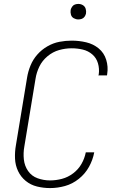

<svg xmlns="http://www.w3.org/2000/svg" viewBox="-20 -950 616 978"><path d="M235 8Q273 8 311 -2.5Q349 -13 381.5 -39Q414 -65 433.5 -100.5Q453 -136 460 -174H417Q411 -143 395 -115Q379 -87 352.5 -67Q326 -47 295.5 -39Q265 -31 235 -31Q202 -31 171.5 -42Q141 -53 123 -79Q105 -105 101.5 -138Q98 -171 104 -204L161 -549Q166 -581 180.5 -611Q195 -641 222 -663.5Q249 -686 281 -695Q313 -704 345 -704Q374 -704 401.5 -697.5Q429 -691 450 -673Q471 -655 479 -627.5Q487 -600 483 -571Q482 -568 481 -566H525L526 -573Q532 -610 521 -645.5Q510 -681 482.5 -703.5Q455 -726 419 -734.5Q383 -743 345 -743Q314 -743 282.5 -737Q251 -731 221.5 -714Q192 -697 170 -672Q148 -647 135.5 -616.5Q123 -586 118 -555L61 -210Q55 -176 56.5 -142Q58 -108 72 -78.5Q86 -49 111 -28.5Q136 -8 168.5 0Q201 8 235 8ZM379 -851Q388 -851 396.5 -854Q405 -857 410.5 -864.5Q416 -872 418 -881Q420 -893 416.5 -905Q413 -917 402.5 -923.5Q392 -930 379 -930Q370 -930 361.5 -927Q353 -924 347.5 -916Q342 -908 340 -900Q338 -887 341.5 -875Q345 -863 356 -857Q367 -851 379 -851Z"/></svg>

Font: Iosevka Sparkle XLtObl
Style: Regular
Weight: 200
Italic angle: -9°
Designer: Belleve Invis
Foundry: Belleve Invis
Version: Version 4.5.0; ttfautohint (v1.8.3)